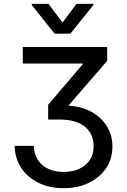

<svg xmlns="http://www.w3.org/2000/svg" viewBox="-20 -775 663 1004"><path d="M312.5 209Q239.3 209 182.1 181.4Q125 153.8 91.6 104Q58.1 54.2 56.6 -12.2H156.2Q157.7 30.3 177.7 61Q197.8 91.8 232.2 107.9Q266.6 124 312 124Q358.9 124 394.3 107.9Q429.7 91.8 449.7 61.8Q469.7 31.7 469.7 -10.3Q469.7 -51.8 450.2 -83Q430.7 -114.3 391.4 -132.1Q352.1 -149.9 293 -149.9H231.9V-227.1L413.1 -439.9V-442.9H99.1V-529.3H540.5V-457L340.3 -225.6V-222.2Q407.7 -218.3 459 -189.7Q510.3 -161.1 539.1 -114.3Q567.9 -67.4 567.9 -8.8Q567.9 54.7 535.2 103.8Q502.4 152.8 444.8 180.9Q387.2 209 312.5 209ZM233.4 -754.9 307.1 -657.2 379.9 -754.9H468.3V-749L348.1 -599.1H265.1L146 -749V-754.9Z"/></svg>

Font: Inter Cardless Tabular
Style: Regular
Weight: 400
Designer: Rasmus Andersson
Foundry: rsms
Version: Version 4.000;git-4fc901f